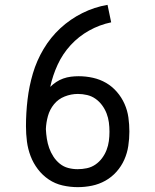

<svg xmlns="http://www.w3.org/2000/svg" viewBox="-20 -763 640 791"><path d="M300 8Q269 8 238 1Q207 -6 181 -23.5Q155 -41 136 -66Q117 -91 106 -120Q95 -149 91 -180Q87 -211 87 -243Q87 -298 93.5 -353Q100 -408 115.5 -460.5Q131 -513 159.5 -561Q188 -609 228.5 -646.5Q269 -684 319 -709Q369 -734 423 -743L438 -671Q390 -661 347 -637Q304 -613 271 -577Q238 -541 217.5 -496.5Q197 -452 187 -405Q198 -416 211.5 -425Q225 -434 240.5 -439.5Q256 -445 272 -447Q288 -449 304 -449Q334 -449 363 -442.5Q392 -436 417 -421.5Q442 -407 461.5 -384.5Q481 -362 493 -335Q505 -308 509 -279Q513 -250 513 -221Q513 -191 508.5 -161.5Q504 -132 492 -105Q480 -78 460 -55.5Q440 -33 414 -18.5Q388 -4 359 2Q330 8 300 8ZM300 -66Q319 -66 338 -70Q357 -74 373 -85Q389 -96 400.5 -111.5Q412 -127 419 -145Q426 -163 428.5 -182Q431 -201 431 -220Q431 -240 428.5 -259Q426 -278 419 -296Q412 -314 400.5 -329.5Q389 -345 373.5 -356Q358 -367 339 -371.5Q320 -376 301 -376Q273 -376 246.5 -365.5Q220 -355 202.5 -333.5Q185 -312 177.5 -285Q170 -258 169 -231Q170 -211 173 -191.5Q176 -172 182.5 -153.5Q189 -135 200 -118Q211 -101 226.5 -88.5Q242 -76 261 -71Q280 -66 300 -66Z"/></svg>

Font: Iosevka Plex Etoile
Style: Regular
Weight: 400
Designer: Belleve Invis
Foundry: Belleve Invis
Version: Version 25.1.1; ttfautohint (v1.8.4)